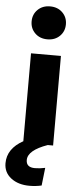

<svg xmlns="http://www.w3.org/2000/svg" viewBox="-111 -854 459 1138"><g transform="rotate(5 119.0 -285.0)"><path d="M213.5 -652Q185 -624 140 -624Q95 -624 66.5 -652Q38 -680 38 -722Q38 -764 66.5 -792Q95 -820 140 -820Q185 -820 213.5 -792Q242 -764 242 -722Q242 -680 213.5 -652ZM51 -10V-533H229V0H197Q81 41 81 99Q81 143 133 143Q162 143 194 136L182 242Q148 250 110 250Q43 250 0 217Q-43 184 -43 129Q-43 42 51 -10Z"/></g></svg>

Font: FiraGO ExtraBold
Style: Regular
Weight: 800
Designer: bBox Type
Foundry: bBox Type GmbH
Version: Version 1.001;PS 001.001;hotconv 1.0.88;makeotf.lib2.5.64775